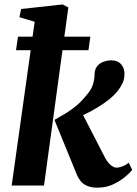

<svg xmlns="http://www.w3.org/2000/svg" viewBox="-20 -835 615 864"><path d="M32.5 0 136 -737 67.5 -757.5 75 -794.5 262 -815 287.5 -801.5 178 0ZM418.5 9.5Q392.5 9.5 374.2 2.2Q356 -5 344.2 -18.8Q332.5 -32.5 325 -51L225 -295.5Q250.5 -310 275 -324.5Q299.5 -339 325 -360.5Q350.5 -382 377.5 -417Q392.5 -435.5 398.8 -456.5Q405 -477.5 405.5 -499.5Q406 -524 418 -538Q430 -552 447.5 -557.8Q465 -563.5 480.5 -563.5Q509.5 -563.5 524.8 -546Q540 -528.5 540 -505Q540.5 -480 531.5 -461Q522.5 -442 511 -427.5Q494 -406 469.8 -386.8Q445.5 -367.5 418 -351Q390.5 -334.5 363.8 -321.5Q337 -308.5 314.5 -299L337.5 -349L452.5 -125.5Q465 -103 478.8 -91.8Q492.5 -80.5 505 -80.5Q514.5 -80.5 529.8 -85.8Q545 -91 559 -103L575 -70.5Q566 -58.5 543.5 -39.5Q521 -20.5 489.2 -5.5Q457.5 9.5 418.5 9.5ZM61 -670H386.5L378 -609H52Z"/></svg>

Font: Merriweather 28pt ExtraBold
Style: Italic
Weight: 800
Italic angle: -7.8°
Version: Version 2.101